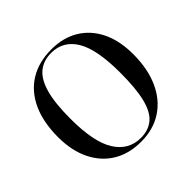

<svg xmlns="http://www.w3.org/2000/svg" viewBox="-185 -929 1129 1129"><g transform="rotate(-45 379.0 -365.0)"><path d="M377 14Q276 14 203 -30.5Q130 -75 90 -157Q50 -239 50 -351Q50 -475 90.5 -563Q131 -651 206.5 -697.5Q282 -744 387 -744Q485 -744 557 -700.5Q629 -657 668.5 -576.5Q708 -496 708 -383Q708 -262 668 -173Q628 -84 553.5 -35Q479 14 377 14ZM392 -3Q455 -3 496.5 -37.5Q538 -72 557.5 -150.5Q577 -229 577 -360Q577 -555 524 -642.5Q471 -730 372 -730Q307 -730 264 -694.5Q221 -659 199.5 -581.5Q178 -504 178 -375Q178 -181 234.5 -92Q291 -3 392 -3Z"/></g></svg>

Font: Literata 72pt Medium
Style: Regular
Weight: 500
Designer: Latin by Veronika Burian and Jose Scaglione. Greek by Irene Vlachou. Cyrillic by Vera Evstafieva.
Foundry: TypeTogether
Version: Version 3.002